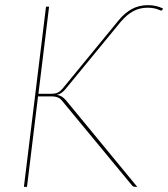

<svg xmlns="http://www.w3.org/2000/svg" viewBox="-20 -727 654 747"><path d="M129.5 -362H172.5Q181 -362 187.8 -362.5Q194.5 -363 200.5 -365Q206.5 -367 212 -371.2Q217.5 -375.5 224.5 -383.5L442 -648.5Q465.5 -677 493.2 -692Q521 -707 556 -707Q572.5 -707 587.2 -703.5Q602 -700 614 -694L612.5 -690Q611 -686 607.8 -686Q604.5 -686 599 -688.5Q590.5 -692.5 579 -694.8Q567.5 -697 554 -697Q524.5 -697 499.5 -684Q474.5 -671 450 -642.5L234 -379.5Q225.5 -370 218.5 -365.2Q211.5 -360.5 201.5 -358Q213 -356 220.5 -351.2Q228 -346.5 236.5 -337L514 0H508.5Q501.5 0 498.5 -1.5Q495.5 -3 492.5 -7L228 -327Q223 -333 219 -337.8Q215 -342.5 209.8 -345.5Q204.5 -348.5 197.5 -350.2Q190.5 -352 179.5 -352H128L85 0H73L159 -701H171Z"/></svg>

Font: Lato Hairline
Style: Italic
Weight: 100
Italic angle: -7°
Designer: Lukasz Dziedzic
Foundry: tyPoland Lukasz Dziedzic
Version: Version 2.007; 2014-02-27